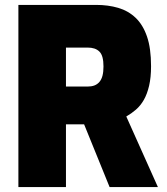

<svg xmlns="http://www.w3.org/2000/svg" viewBox="-20 -763 680 783"><path d="M55 0V-743H372Q421 -743 462 -731Q503 -719 533 -690.5Q563 -662 579.5 -614Q596 -566 596 -493Q596 -447 588 -413Q580 -379 566.5 -355.5Q553 -332 534.5 -316Q516 -300 495 -288L624 0H427L323 -256Q314 -256 304.5 -256Q295 -256 286 -256Q277 -256 267.5 -256Q258 -256 249 -256V0ZM249 -410H337Q353 -410 365 -414.5Q377 -419 385.5 -429Q394 -439 398 -454.5Q402 -470 402 -492Q402 -514 398 -529Q394 -544 385.5 -552.5Q377 -561 365 -565Q353 -569 337 -569H249Z"/></svg>

Font: Exo Thin Black
Style: Regular
Weight: 900
Version: Version 2.000